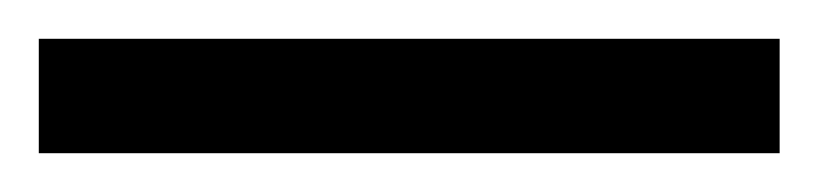

<svg xmlns="http://www.w3.org/2000/svg" viewBox="-25 -839 422 99"><path d="M-5 -760H377V-819H-5Z"/></svg>

Font: Noto Serif Tamil ExtraCondensed
Style: Bold Italic
Weight: 700
Width: 2
Italic angle: -12°
Designer: Indian Type Foundry, Tom Grace, and the Monotype Design Team
Foundry: Monotype Imaging Inc.
Version: Version 2.003